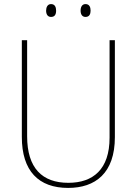

<svg xmlns="http://www.w3.org/2000/svg" viewBox="-20 -911 669 941"><path d="M206 -859C206 -842 213 -828 230 -828C249 -828 255 -841 255 -859C255 -876 249 -891 230 -891C213 -891 206 -875 206 -859ZM375 -859C375 -842 382 -828 399 -828C418 -828 424 -842 424 -859C424 -876 418 -891 399 -891C382 -891 375 -876 375 -859ZM543 -239V-714H517V-236C517 -81 436 -15 315 -15C187 -15 113 -87 113 -243V-714H87V-240C87 -73 169 10 314 10C447 10 543 -62 543 -239Z"/></svg>

Font: Noto Sans Arabic UI SmCn Th
Style: Regular
Weight: 100
Width: 4
Designer: Monotype Design Team, Nadine Chahine and Nizar Qandah
Foundry: Monotype Imaging Inc.
Version: Version 2.010